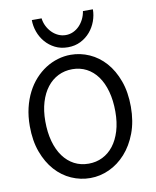

<svg xmlns="http://www.w3.org/2000/svg" viewBox="-103 -1045 919 1134"><g transform="rotate(-10 356.5 -477.5)"><path d="M559.1 -349.1Q559.1 -416.5 544.2 -470.5Q529.3 -524.4 502 -562Q474.6 -599.6 436.3 -619.6Q397.9 -639.6 351.6 -639.6Q305.2 -639.6 266.6 -620.4Q228 -601.1 200.2 -565.2Q172.4 -529.3 157 -478.3Q141.6 -427.2 141.6 -363.8Q141.6 -296.9 156.5 -243.2Q171.4 -189.5 199 -151.6Q226.6 -113.8 265.1 -93.5Q303.7 -73.2 351.6 -73.2Q396.5 -73.2 434.6 -92Q472.7 -110.8 500.2 -146.2Q527.8 -181.6 543.5 -232.9Q559.1 -284.2 559.1 -349.1ZM654.3 -361.3Q654.3 -273.4 628.2 -204.1Q602.1 -134.8 558.8 -86.7Q515.6 -38.6 460.4 -13.2Q405.3 12.2 346.7 12.2Q287.6 12.2 233.4 -11.7Q179.2 -35.6 137.7 -82Q96.2 -128.4 71.3 -196Q46.4 -263.7 46.4 -351.6Q46.4 -410.2 58.3 -460.4Q70.3 -510.7 91.6 -552.2Q112.8 -593.8 142.1 -626Q171.4 -658.2 205.8 -680.2Q240.2 -702.1 278.6 -713.6Q316.9 -725.1 356.4 -725.1Q414.6 -725.1 468.5 -701.2Q522.5 -677.2 563.7 -630.9Q605 -584.5 629.6 -516.8Q654.3 -449.2 654.3 -361.3ZM533.2 -966.8Q533.2 -931.2 520.5 -896.2Q507.8 -861.3 484.1 -833.5Q460.4 -805.7 426.5 -788.6Q392.6 -771.5 350.1 -771.5Q307.1 -771.5 273.2 -788.6Q239.3 -805.7 215.6 -833.5Q191.9 -861.3 179.4 -896.2Q167 -931.2 167 -966.8H225.6Q228.5 -941.9 239.5 -919.9Q250.5 -897.9 267.1 -881.1Q283.7 -864.3 304.9 -854.5Q326.2 -844.7 350.1 -844.7Q374 -844.7 395 -854.5Q416 -864.3 432.1 -881.1Q448.2 -897.9 459 -919.9Q469.7 -941.9 473.6 -966.8H533.2Z"/></g></svg>

Font: Andika DR AuSIL
Style: Regular
Weight: 400
Designer: Annie Olsen & Victor Gaultney
Foundry: SIL International
Version: Version 0.003